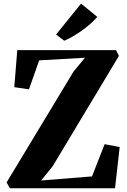

<svg xmlns="http://www.w3.org/2000/svg" viewBox="-20 -1014 684 1034"><path d="M33.5 0 15.5 -31.5 376 -628.5 437.5 -703 191 -689 136 -533 57 -544.5 73 -744H605L620.5 -713L263.5 -118.5L201.5 -42L475.5 -64L543.5 -237.5L624.5 -222L599.5 0ZM325.5 -795 282 -828 416.5 -994.5 504 -923Q489 -905.5 468.5 -887.2Q448 -869 424.5 -852Q401 -835 376.2 -820.2Q351.5 -805.5 327 -795Z"/></svg>

Font: Merriweather 96pt ExtraBold
Style: Regular
Weight: 800
Version: Version 2.100